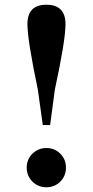

<svg xmlns="http://www.w3.org/2000/svg" viewBox="-20 -776 392 812"><path d="M117 -8Q93 -33 93 -67Q93 -102 117 -126Q142 -150 176 -150Q211 -150 235 -126Q259 -102 259 -67Q259 -32 235 -8Q211 16 176 16Q142 16 117 -8ZM257 -674Q257 -605 212 -397L192 -247H161L140 -397Q96 -607 96 -674Q96 -756 176 -756Q257 -756 257 -674Z"/></svg>

Font: Source Han Serif JP
Style: Bold
Weight: 700
Designer: Ryoko NISHIZUKA  (kana & ideographs); Frank Grießhammer (Latin, Greek & Cyrillic); Wenlong ZHANG  (bopomofo); Sandoll Co
Foundry: Adobe Systems Incorporated
Version: Version 1.000;PS 1;hotconv 16.6.53;makeotf.lib2.5.65590